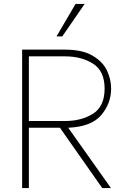

<svg xmlns="http://www.w3.org/2000/svg" viewBox="-20 -951 643 971"><path d="M325 -305 541 0H497L283 -305H126V0H92V-700H309Q396 -700 448 -669.5Q500 -639 521 -594.5Q542 -550 542 -503Q542 -428 492 -369Q442 -310 325 -305ZM126 -339H309Q392 -339 450.5 -376Q509 -413 509 -503Q509 -592 450.5 -629Q392 -666 309 -666H126ZM266 -767 362 -931H408L295 -767Z"/></svg>

Font: Be Vietnam Thin
Style: Regular
Weight: 100
Designer: Gabriel Lam
Foundry: TypeRant
Version: Version 4.000